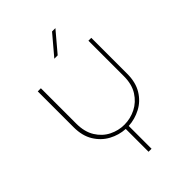

<svg xmlns="http://www.w3.org/2000/svg" viewBox="-257 -814 1131 1131"><g transform="rotate(-45 308.0 -248.5)"><path d="M295 203V13Q241 10 193 -16Q145 -42 115 -91Q85 -140 85 -211V-510H111V-215Q111 -147 139.5 -101Q168 -55 213 -32.5Q258 -10 307 -10Q358 -10 403.5 -33Q449 -56 478 -101.5Q507 -147 507 -215V-510H531V-211Q531 -139 501 -90Q471 -41 422.5 -15.5Q374 10 320 13V203ZM290 -577 394 -700H422L318 -577Z"/></g></svg>

Font: MuseoModerno Thin
Style: Regular
Weight: 100
Designer: Pablo Cosgaya, Héctor Gatti, Marcela Romero, and the Authors of The MuseoModerno Project.
Foundry: Omnibus-Type Team
Version: Version 1.003